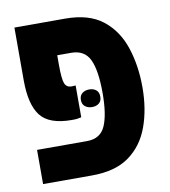

<svg xmlns="http://www.w3.org/2000/svg" viewBox="-72 -667 648 730"><g transform="rotate(-10 252.0 -302.5)"><path d="M36 0V-132H229Q281 -132 300 -175.5Q319 -219 319 -302Q319 -390 299 -431.5Q279 -473 228 -473H174V-438Q174 -381 181 -364Q188 -347 207 -347Q216 -347 223 -348V-225Q213 -223 207.5 -222Q202 -221 186 -221Q99 -221 65.5 -264.5Q32 -308 32 -401V-605H228Q319 -605 372 -563.5Q425 -522 448.5 -452Q472 -382 472 -297Q472 -213 447.5 -145.5Q423 -78 369 -39Q315 0 225 0ZM233 -290Q233 -307 244 -315.5Q255 -324 271 -324Q287 -324 297.5 -315.5Q308 -307 308 -290Q308 -273 297.5 -264.5Q287 -256 271 -256Q255 -256 244 -264.5Q233 -273 233 -290Z"/></g></svg>

Font: Noto Sans Hebrew ExtraCondensed ExtraBold
Style: Regular
Weight: 800
Width: 2
Designer: Monotype Design Team
Foundry: Monotype Imaging Inc.
Version: Version 2.004; ttfautohint (v1.8.4.7-5d5b)